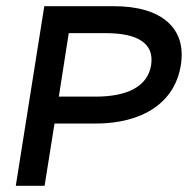

<svg xmlns="http://www.w3.org/2000/svg" viewBox="-20 -600 607 620"><path d="M31 0H124L156 -201H288C440 -201 545 -268 564 -390C583 -508 503 -580 348 -580H123ZM170 -288 202 -493H321C423 -493 479 -461 468 -390C457 -320 390 -288 289 -288Z"/></svg>

Font: Charger Pro
Style: ExBdSuExtObl
Weight: 400
Designer: Jasper
Foundry: Cannot Into Space Fonts
Version: Version 1.09